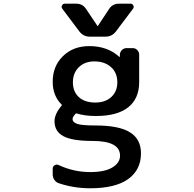

<svg xmlns="http://www.w3.org/2000/svg" viewBox="-20 -803 1040 1030"><path d="M491.2 -252.9Q544.9 -252.9 577.1 -282.7Q609.4 -312.5 609.4 -361.3Q609.4 -413.1 575.2 -443.4Q541 -473.6 486.3 -473.6Q434.6 -473.6 402.8 -442.4Q371.1 -411.1 371.1 -361.3Q371.1 -311.5 402.8 -282.2Q434.6 -252.9 491.2 -252.9ZM463.9 120.1Q542 120.1 583 95.2Q624 70.3 624 32.2Q624 -46.9 476.6 -46.9Q366.2 -46.9 319.3 -72.8Q272.5 -98.6 272.5 -152.3Q272.5 -191.4 310.5 -236.3Q313.5 -239.3 310.5 -242.2Q262.7 -289.1 262.7 -364.3Q262.7 -448.2 317.9 -502Q373 -555.7 459 -555.7Q556.6 -555.7 620.1 -498Q621.1 -497.1 622.1 -497.6Q623 -498 623 -499V-510.7Q624 -524.4 634.3 -534.7Q644.5 -544.9 659.2 -544.9H692.4Q706.1 -544.9 716.3 -534.7Q726.6 -524.4 726.6 -509.8V-362.3Q726.6 -274.4 668 -227.5Q609.4 -180.7 494.1 -180.7Q435.5 -180.7 391.6 -194.3Q387.7 -195.3 384.8 -192.4Q369.1 -174.8 369.1 -164.1Q369.1 -147.5 393.6 -138.7Q418 -129.9 492.2 -129.9Q618.2 -129.9 677.2 -93.3Q736.3 -56.6 736.3 19.5Q736.3 108.4 667.5 157.7Q598.6 207 463.9 207Q375 207 294.9 179.7Q280.3 174.8 271.5 161.6Q262.7 148.4 262.7 132.8V101.6Q262.7 89.8 272.9 83.5Q283.2 77.1 293.9 82Q375 120.1 463.9 120.1ZM502 -665Q502 -663.1 503.9 -663.1Q505.9 -663.1 505.9 -665L564.5 -753.9Q583 -783.2 618.2 -783.2H680.7Q690.4 -783.2 695.3 -773.4Q697.3 -769.5 697.3 -765.6Q697.3 -760.7 693.4 -755.9L601.6 -633.8Q580.1 -606.4 545.9 -606.4H461.9Q427.7 -606.4 406.2 -633.8L314.5 -755.9Q310.5 -760.7 310.5 -765.6Q310.5 -769.5 312.5 -773.4Q317.4 -783.2 327.1 -783.2H389.6Q423.8 -783.2 442.4 -753.9Z"/></svg>

Font: Gen Jyuu Gothic L Monospace Medium
Style: Regular
Weight: 500
Designer: [Source Han Sans]
Ryoko NISHIZUKA  (kana & ideographs); Paul D. Hunt (Latin, Greek & Cyrillic); Wenlong ZHANG  (bopomofo
Version: Version 1.002.20150607